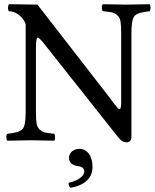

<svg xmlns="http://www.w3.org/2000/svg" viewBox="-20 -667 739 913"><path d="M357.9 41Q385.7 41 402.8 64.5Q419.9 87.9 419.9 127Q419.9 168.9 390.4 194.1Q360.8 219.2 314 226.1Q306.2 218.3 306.2 202.1Q341.3 194.3 361.1 179.2Q380.9 164.1 380.9 148.9Q380.9 126 350.1 123Q308.1 116.2 308.1 84Q308.1 65.9 322 53.5Q335.9 41 357.9 41ZM556.2 -512.2Q556.2 -547.4 553 -565.7Q549.8 -584 537.8 -594.5Q525.9 -605 512.9 -607.9Q500 -610.8 469.2 -613.8Q464.4 -617.7 464.1 -629.9Q463.9 -642.1 469.2 -647Q569.3 -645 580.1 -645Q594.2 -645 691.9 -647Q695.8 -642.1 695.8 -630.1Q695.8 -618.2 691.9 -613.8Q635.7 -607.9 620.4 -592Q605 -576.2 605 -512.2V-21Q605 9.8 582 9.8Q560.1 9.8 542 -14.2L192.9 -455.1Q167 -488.3 158.9 -488Q150.9 -487.8 150.9 -439V-132.8Q150.9 -97.7 154.1 -79.3Q157.2 -61 169.2 -50.5Q181.2 -40 194.1 -37.1Q207 -34.2 237.8 -30.8Q241.7 -25.9 241.9 -13.9Q242.2 -2 237.8 2Q137.7 0 127 0Q112.8 0 15.1 2Q10.3 -2 10 -13.9Q9.8 -25.9 15.1 -30.8Q71.3 -36.6 86.7 -52.7Q102.1 -68.8 102.1 -132.8V-549.8Q97.2 -571.8 75.2 -591.8Q53.2 -611.8 22.9 -613.8Q18.1 -617.7 18.1 -629.9Q18.1 -642.1 22.9 -647L158.2 -645L501 -203.1Q507.8 -194.3 515.9 -183.1Q523.9 -171.9 528.1 -167Q532.2 -162.1 536.6 -157Q541 -151.9 543.9 -149.9Q546.9 -147.9 548.8 -147.9Q555.7 -147.9 556.2 -178.2Z"/></svg>

Font: Linux Libertine Capitals
Style: Small Caps
Weight: 400
Designer: Philipp H. Poll
Foundry: Philipp H. Poll
Version: Version 5.1.3